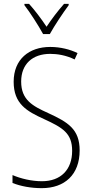

<svg xmlns="http://www.w3.org/2000/svg" viewBox="-20 -1061 479 998"><path d="M204 -884H239C264 -929 306 -992 337 -1034V-1041H313C278 -1001 250 -964 222 -922C195 -963 160 -1009 131 -1041H107V-1034C135 -998 179 -930 204 -884ZM394 -279C394 -390 333 -426 231 -473C149 -510 90 -542 90 -637C90 -728 149 -781 241 -781C278 -781 323 -774 368 -752L383 -785C345 -804 294 -817 241 -817C131 -817 51 -753 51 -636C51 -521 119 -483 209 -442C307 -397 355 -368 355 -277C355 -179 296 -119 198 -119C143 -119 87 -133 45 -151V-110C87 -93 141 -83 197 -83C316 -83 394 -153 394 -279Z"/></svg>

Font: Noto Sans Telugu UI Condensed ExtraLight
Style: Regular
Weight: 200
Width: 3
Designer: Jelle Bosma - Monotype Design Team
Foundry: Monotype Imaging Inc.
Version: Version 2.005